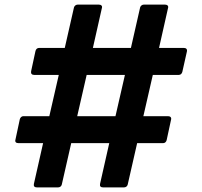

<svg xmlns="http://www.w3.org/2000/svg" viewBox="-20 -776 877 833"><path d="M140 37H232C239 37 246 33 248 25L289 -155H454L414 22C412 32 417 37 427 37H518C525 37 532 33 534 25L575 -155H688C695 -155 701 -160 703 -168L722 -256C725 -266 719 -272 709 -272H602L643 -451H756C764 -451 769 -457 771 -464L791 -553C793 -563 787 -568 778 -568H670L709 -741C712 -750 706 -756 696 -756H604C597 -756 590 -751 588 -744L548 -568H383L422 -741C425 -750 419 -756 409 -756H317C310 -756 303 -751 301 -744L261 -568H149C142 -568 136 -563 134 -555L115 -467C113 -457 118 -451 128 -451H235L194 -272H81C74 -272 68 -266 66 -259L47 -170C44 -160 50 -155 60 -155H167L127 22C125 32 130 37 140 37ZM315 -272 356 -451H522L481 -272Z"/></svg>

Font: LINE Seed JP_OTF Bold
Style: Regular
Weight: 700
Designer: LINE & Fontrix & Fontworks
Version: Version 1.009